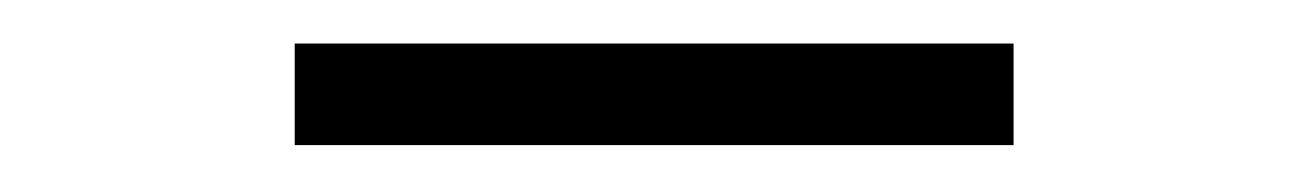

<svg xmlns="http://www.w3.org/2000/svg" viewBox="-20 -332 586 86"><path d="M112 -267V-312.5H434V-267Z"/></svg>

Font: Spartan Thin Light
Style: Regular
Weight: 300
Version: Version 1.004